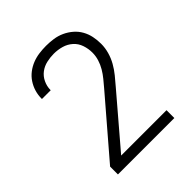

<svg xmlns="http://www.w3.org/2000/svg" viewBox="-203 -875 1006 1006"><g transform="rotate(-45 300.0 -371.5)"><path d="M91 0V-58L358 -369Q375 -389 391 -408.5Q407 -428 420 -450Q433 -472 440.5 -496.5Q448 -521 448 -546Q448 -575 438.5 -603Q429 -631 407.5 -650Q386 -669 358 -677Q330 -685 301 -685Q274 -685 247.5 -679Q221 -673 199.5 -657Q178 -641 166 -615.5Q154 -590 154 -564Q154 -563 154 -562Q154 -561 154 -561H89Q89 -562 89 -563Q89 -564 89 -565Q89 -591 96.5 -616Q104 -641 118.5 -663Q133 -685 154 -701Q175 -717 199 -726.5Q223 -736 249 -739.5Q275 -743 301 -743Q328 -743 355.5 -739Q383 -735 408 -723.5Q433 -712 454 -694Q475 -676 488.5 -652Q502 -628 507.5 -601Q513 -574 513 -546Q513 -516 504.5 -486Q496 -456 481 -429.5Q466 -403 446.5 -379Q427 -355 407 -332L173 -58H509V0Z"/></g></svg>

Font: Iosevka SS04 Light Extended
Style: Regular
Weight: 300
Width: 7
Monospace: yes
Designer: Belleve Invis
Foundry: Belleve Invis
Version: Version 19.0.0; ttfautohint (v1.8.4)